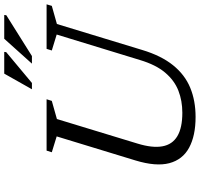

<svg xmlns="http://www.w3.org/2000/svg" viewBox="-38 -872 921 884"><g transform="rotate(-90 422.0 -430.5)"><path d="M202.5 -257.5Q181.5 -189 189.8 -143Q198 -97 236.5 -74Q275 -51 344.5 -51Q399.5 -51 446.2 -69.2Q493 -87.5 529 -130Q565 -172.5 587 -245.5L704.5 -629.5L631 -652L638.5 -676H843.5L836.5 -652L753 -628.5L633.5 -236Q607 -148 563.2 -93.8Q519.5 -39.5 459.8 -14.8Q400 10 325 10Q238.5 10 183.5 -19.8Q128.5 -49.5 112.2 -111Q96 -172.5 125 -267.5L235.5 -629.5L162.5 -652L170 -676H406.5L399 -652L315.5 -628.5ZM570.5 -743.5 685 -871H794.5L793.5 -861.5L605.5 -743.5ZM452.5 -743.5 524.5 -871H624.5L623.5 -862L481.5 -743.5Z"/></g></svg>

Font: Newsreader 16pt 16pt
Style: Italic
Weight: 400
Italic angle: -17°
Version: Version 1.003